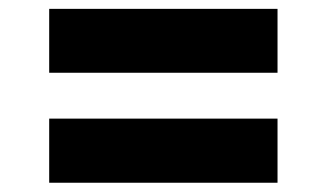

<svg xmlns="http://www.w3.org/2000/svg" viewBox="-20 -506 726 427"><path d="M597.2 -344.2H89.4V-486.3H597.2ZM597.2 -99.6H89.4V-242.2H597.2Z"/></svg>

Font: My Font
Style: Regular
Weight: 500
Designer: Rasmus Andersson
Foundry: rsms
Version: Version 0.001